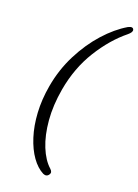

<svg xmlns="http://www.w3.org/2000/svg" viewBox="-129 -812 729 1011"><g transform="rotate(15 235.5 -306.0)"><path d="M121 -330Q146.5 -425.5 197 -506.5Q247.5 -587.5 311 -646.8Q374.5 -706 439.5 -737Q466.5 -748 470.5 -730.5Q472 -723.5 466.2 -716Q460.5 -708.5 449.5 -701Q365.5 -644.5 294.5 -549.8Q223.5 -455 190 -330Q165.5 -238 165.2 -155.8Q165 -73.5 184.5 -10.2Q204 53 238 89Q253 105.5 243 118Q229.5 136 209 124.5Q175 103 149.2 59.2Q123.5 15.5 109.8 -45.5Q96 -106.5 98 -179Q100 -251.5 121 -330Z"/></g></svg>

Font: Fraunces 9pt S100 Light
Style: Italic
Weight: 300
Italic angle: -16°
Version: Version 1.000; ttfautohint (v1.8.3)